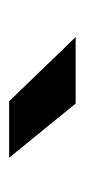

<svg xmlns="http://www.w3.org/2000/svg" viewBox="97 -875 186 420"><g transform="rotate(90 190.0 -665.0)"><path d="M325 -592H201.5L61 -737.5H206.5Z"/></g></svg>

Font: Epilogue Black
Style: Regular
Weight: 900
Designer: Tyler Finck
Foundry: Etcetera Type Co
Version: Version 2.111; ttfautohint (v1.8.3)